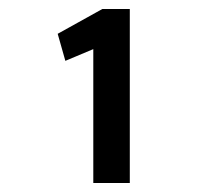

<svg xmlns="http://www.w3.org/2000/svg" viewBox="-20 -652 478 426"><path d="M187 -246V-543L125 -517L108 -577L207 -632H268V-246Z"/></svg>

Font: Inconsolata SemiCondensed ExtraBold
Style: Regular
Weight: 800
Width: 4
Monospace: yes
Designer: Raph Levien, Cyreal, Brenton Simpson
Foundry: Raph Levien, Cyreal, Google
Version: Version 3.100; ttfautohint (v1.8.4.7-5d5b)